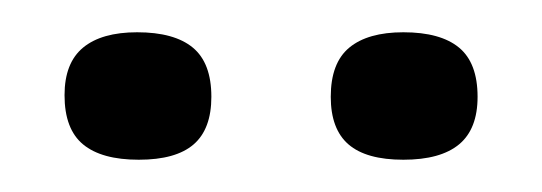

<svg xmlns="http://www.w3.org/2000/svg" viewBox="-20 -714 336 119"><path d="M230 -615Q207 -615 196 -624.5Q185 -634 185 -654Q185 -675 196.5 -684.5Q208 -694 230 -694Q253 -694 264.5 -684.5Q276 -675 276 -654Q276 -634 264.5 -624.5Q253 -615 230 -615ZM66 -615Q43 -615 31.5 -624.5Q20 -634 20 -655Q20 -675 31.5 -684.5Q43 -694 65 -694Q88 -694 99.5 -684.5Q111 -675 111 -654Q111 -634 100 -624.5Q89 -615 66 -615Z"/></svg>

Font: Bricolage Grotesque SemiCondensed ExtraLight
Style: Regular
Weight: 250
Width: 4
Designer: Mathieu Triay
Foundry: Atelier Triay
Version: Version 1.000;gftools[0.9.30]